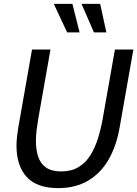

<svg xmlns="http://www.w3.org/2000/svg" viewBox="-20 -955 708 989"><path d="M280 14Q170 14 117.5 -43.5Q65 -101 65 -204Q65 -226 67.5 -249Q70 -272 74 -297L145 -700H240L177 -343Q172 -314 168.5 -285Q165 -256 165 -229Q165 -184 176.5 -148.5Q188 -113 216.5 -92.5Q245 -72 295 -72Q348 -72 385 -94.5Q422 -117 446 -156Q470 -195 485 -243.5Q500 -292 509 -343L572 -700H667L596 -297Q579 -201 538.5 -131.5Q498 -62 433 -24Q368 14 280 14ZM326 -788 257 -935H353L390 -788ZM464 -788 400 -935H496L528 -788Z"/></svg>

Font: Cabin VF Beta
Style: Italic
Weight: 400
Italic angle: -7°
Designer: Pablo Impallari
Foundry: Pablo Impallari. http://www.impallari.com Igino Marini. http://www.ikern.com
Version: Version 2.300